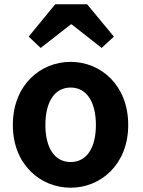

<svg xmlns="http://www.w3.org/2000/svg" viewBox="-20 -863 666 897"><path d="M310 14C450 14 579 -94 579 -279C579 -466 450 -574 310 -574C169 -574 40 -466 40 -279C40 -94 169 14 310 14ZM310 -106C234 -106 192 -174 192 -279C192 -385 234 -454 310 -454C386 -454 428 -385 428 -279C428 -174 386 -106 310 -106ZM114 -692 170 -639 311 -749H315L455 -639L512 -692L387 -843H238Z"/></svg>

Font: Noto Sans Japanese Bold
Style: Bold
Weight: 700
Designer: Ryoko NISHIZUKA (kana & ideographs); Paul D. Hunt (Latin, Greek & Cyrillic); Wenlong ZHANG (bopomofo); Sandoll Communica
Foundry: Adobe Systems Incorporated
Version: Version 1.000;PS 1;hotconv 1.0.78;makeotf.lib2.5.61930